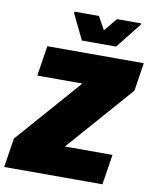

<svg xmlns="http://www.w3.org/2000/svg" viewBox="-111 -972 843 1045"><g transform="rotate(10 310.0 -449.5)"><path d="M0 0ZM-15 0 10 -161 325 -521H76L102 -688H635L611 -532L291 -167H554L528 0ZM282 -751 214 -891 216 -899H350L390 -827L450 -899H584L582 -891L471 -751Z"/></g></svg>

Font: Azeri Sans Black
Style: Italic
Weight: 900
Designer: Hector Gatti & Omnibus-Type (original fonts) / Cristiano Sobral (main changes and remastering)
Foundry: Omnibus-Type
Version: Version 0.07;August 21, 2020;FontCreator 13.0.0.2681 64-bit;